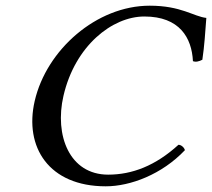

<svg xmlns="http://www.w3.org/2000/svg" viewBox="-20 -645 745 675"><path d="M351.7 10C438.7 10 549.4 -32 630 -117C628.1 -126 617.4 -136 607.4 -136C526.3 -62 444.2 -31 360.2 -31C224.2 -31 171 -169 203.1 -308C243.7 -484 374.5 -587 487.5 -587C611.5 -587 654.2 -512 658.3 -430C668.3 -426 680 -429 691.4 -435C698.7 -484 701.4 -530 705.4 -582C660.5 -587 617.3 -625 506.3 -625C319.3 -625 143.5 -470 102 -290C64.6 -128 151.7 10 351.7 10Z"/></svg>

Font: Linux Libertine Mono O
Style: Mono Oblique
Weight: 400
Italic angle: -13°
Designer: Philipp H. Poll
Foundry: Philipp H. Poll
Version: Version 5.1.7